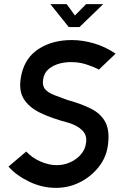

<svg xmlns="http://www.w3.org/2000/svg" viewBox="-20 -900 590 930"><path d="M251 10Q183 10 120.5 -20.5Q58 -51 21 -93L107 -166Q136 -135 176.5 -117.5Q217 -100 254 -100Q290 -100 321.5 -114.5Q353 -129 373.5 -154Q394 -179 397 -210Q402 -244 379.5 -267.5Q357 -291 313 -305Q232 -326 175 -353.5Q118 -381 93 -424.5Q68 -468 84 -540Q103 -623 169.5 -664.5Q236 -706 327 -706Q380 -706 435 -690Q490 -674 540 -640L459 -563Q430 -578 396.5 -588.5Q363 -599 328 -599Q296 -600 266 -591.5Q236 -583 214.5 -564.5Q193 -546 189 -515Q184 -485 198.5 -468Q213 -451 241.5 -440Q270 -429 306 -416Q375 -397 422 -373Q469 -349 490.5 -308Q512 -267 503 -199Q496 -140 459.5 -93Q423 -46 368.5 -18Q314 10 251 10ZM313 -769 224 -880H303L343 -825L397 -880H480L365 -769Z"/></svg>

Font: Kulim Park SemiBold
Style: Italic
Weight: 600
Italic angle: -8°
Designer: Noponies / Dale Sattler
Foundry: Noponies
Version: Version 1.000; ttfautohint (v1.8.3)